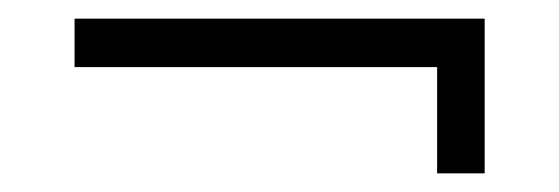

<svg xmlns="http://www.w3.org/2000/svg" viewBox="-20 -346 600 206"><path d="M449 -326H500V-160H449ZM60 -274V-326H500V-274Z"/></svg>

Font: Kalnia SemiExpanded SemiBold
Style: Regular
Weight: 600
Width: 6
Designer: Frida Medrano
Foundry: Frida Medrano
Version: Version 1.105